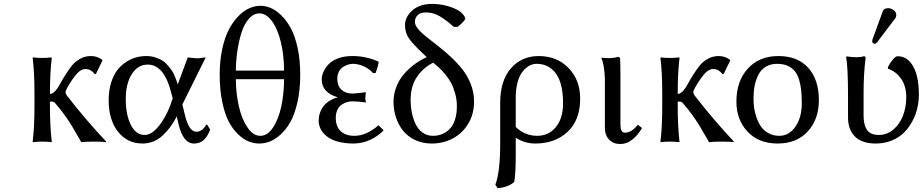

<svg xmlns="http://www.w3.org/2000/svg" viewBox="-20 -728 4744 987"><path d="M157.2 -180.2V-250Q157.2 -356.4 147.9 -430.2L149.9 -433.1Q168 -430.2 196.8 -430.2Q225.6 -430.2 244.1 -433.1L246.1 -430.2Q236.8 -352.5 236.8 -250V-245.1Q249.5 -245.1 263.2 -259.5Q276.9 -273.9 288.3 -295.7Q299.8 -317.4 315.7 -342.5Q331.5 -367.7 348.6 -389.4Q365.7 -411.1 391.4 -425.5Q417 -439.9 446.8 -439.9Q479 -439.9 503.9 -421.9L506.8 -417L473.1 -348.1H465.8Q458.5 -358.9 446.5 -366Q434.6 -373 421.9 -373Q415 -373 411.1 -372.6Q407.2 -372.1 397.5 -367.2Q387.7 -362.3 378.7 -353Q369.6 -343.8 355.2 -324Q340.8 -304.2 325.2 -275.9Q316.9 -259.3 316.9 -255.9Q316.9 -246.1 323.2 -237.8Q416 -117.2 525.9 0L523.9 2.9Q510.7 0 463.9 0Q420.9 0 397.9 2.9Q363.8 -56.6 349.9 -79.8Q335.9 -103 313 -135.3Q290 -167.5 262.2 -199.2Q255.4 -206.1 246.1 -206.1Q239.7 -206.1 236.8 -205.1V-180.2Q236.8 -77.6 246.1 0L244.1 2.9Q225.6 0 196.8 0Q168 0 149.9 2.9L147.9 0Q157.2 -73.7 157.2 -180.2Z M1039.6 -85.9 1044.4 -87.9 1060.5 -62Q1046.9 -26.4 1027.3 -8.3Q1007.8 9.8 976.6 9.8Q921.4 9.8 897.5 -90.8L888.7 -129.9Q857.9 -68.8 814 -29.5Q770 9.8 712.4 9.8Q634.3 9.8 586.4 -51.3Q538.6 -112.3 538.6 -211.9Q538.6 -262.2 551 -302.5Q563.5 -342.8 583.3 -367.9Q603 -393.1 629.2 -409.9Q655.3 -426.8 680.9 -433.3Q706.5 -439.9 732.4 -439.9Q757.3 -439.9 779.1 -432.6Q800.8 -425.3 815.7 -416Q830.6 -406.7 844.2 -390.1Q857.9 -373.5 865 -362.8Q872.1 -352.1 879.4 -333.7Q886.7 -315.4 888.4 -310.8Q890.1 -306.2 893.6 -293.9L945.3 -433.1Q949.2 -432.6 967 -430.4Q984.9 -428.2 993.7 -428.2Q1002.4 -428.2 1019 -430.7Q1035.6 -433.1 1037.6 -433.1L917.5 -190.9L931.6 -132.8Q952.1 -50.8 989.3 -50.8Q1019 -50.8 1039.6 -85.9ZM723.6 -34.2Q763.2 -34.2 803.7 -89.6Q844.2 -145 867.7 -222.2L862.3 -243.2Q825.7 -396 739.3 -396Q689 -396 657.7 -347.2Q626.5 -298.3 626.5 -219.2Q626.5 -137.2 652.8 -85.7Q679.2 -34.2 723.6 -34.2Z M1440.4 -365.2Q1439.9 -443.4 1424.1 -510.3Q1408.2 -577.1 1378.9 -618.2Q1349.6 -659.2 1313.5 -659.2Q1283.7 -659.2 1259.5 -631.8Q1235.4 -604.5 1221.4 -560.3Q1207.5 -516.1 1200.2 -466.1Q1192.9 -416 1192.4 -365.2ZM1440.4 -320.8H1192.4Q1192.9 -247.6 1207.8 -181.9Q1222.7 -116.2 1252 -73Q1281.2 -29.8 1318.4 -29.8Q1355.5 -29.8 1383.8 -72.8Q1412.1 -115.7 1426 -180.9Q1439.9 -246.1 1440.4 -320.8ZM1109.4 -344.2Q1109.4 -414.1 1121.8 -473.1Q1134.3 -532.2 1155 -573Q1175.8 -613.8 1203.1 -642.6Q1230.5 -671.4 1259.8 -684.8Q1289.1 -698.2 1319.3 -698.2Q1344.7 -698.2 1371.3 -687.3Q1397.9 -676.3 1425.5 -649.7Q1453.1 -623 1474.6 -583.7Q1496.1 -544.4 1509.8 -482.4Q1523.4 -420.4 1523.4 -344.2Q1523.4 -265.6 1509 -202.6Q1494.6 -139.6 1472.7 -100.8Q1450.7 -62 1421.9 -36.1Q1393.1 -10.3 1366.2 -0.2Q1339.4 9.8 1313.5 9.8Q1286.1 9.8 1259.3 -0.5Q1232.4 -10.7 1204.8 -36.9Q1177.2 -63 1156.5 -101.8Q1135.7 -140.6 1122.6 -203.4Q1109.4 -266.1 1109.4 -344.2Z M1793 -399.9Q1780.3 -399.4 1767.3 -395.3Q1754.4 -391.1 1741.9 -382.6Q1729.5 -374 1721.7 -358.6Q1713.9 -343.3 1713.9 -323.2Q1713.9 -287.1 1735.1 -267.1Q1756.3 -247.1 1790 -247.1Q1802.7 -247.1 1831.3 -250.5Q1859.9 -253.9 1860.8 -253.9Q1857.9 -230.5 1857.9 -226.1Q1857.9 -211.4 1861.8 -201.2Q1820.8 -207 1791 -207Q1777.3 -207 1763.9 -203.1Q1750.5 -199.2 1736.8 -190.2Q1723.1 -181.2 1714.6 -163.6Q1706.1 -146 1706.1 -122.1Q1706.1 -78.1 1731.2 -54Q1756.3 -29.8 1801.8 -29.8Q1863.3 -29.8 1925.8 -84L1952.1 -58.1Q1926.8 -30.8 1886.5 -10.7Q1846.2 9.3 1797.9 9.8Q1751 9.8 1715.1 -0.5Q1679.2 -10.7 1658.7 -28.1Q1638.2 -45.4 1628.2 -65.2Q1618.2 -85 1618.2 -106.9Q1618.2 -148.4 1642.1 -180.9Q1666 -213.4 1716.8 -228Q1678.7 -237.8 1656.2 -261.2Q1633.8 -284.7 1633.8 -320.8Q1633.8 -337.4 1641.8 -356.4Q1649.9 -375.5 1666.7 -395Q1683.6 -414.6 1715.8 -427.2Q1748 -439.9 1790 -439.9Q1826.2 -440.4 1863.3 -432.1Q1900.4 -423.8 1926.8 -410.2Q1924.3 -389.6 1911.1 -353L1897.9 -352.1Q1878.9 -374 1850.3 -387Q1821.8 -399.9 1793 -399.9Z M2332 -589.8H2313Q2272.5 -626 2239.5 -645Q2206.5 -664.1 2169.9 -664.1Q2140.1 -664.1 2126.5 -649.7Q2112.8 -635.3 2112.8 -615.2Q2112.8 -598.6 2129.6 -578.6Q2146.5 -558.6 2173.3 -537.4Q2200.2 -516.1 2232.4 -491.2Q2264.6 -466.3 2297.1 -436Q2329.6 -405.8 2356.4 -372.3Q2383.3 -338.9 2400.1 -295.7Q2417 -252.4 2417 -206.1Q2417 -141.1 2386.5 -91.3Q2356 -41.5 2306.9 -15.9Q2257.8 9.8 2199.7 9.8Q2152.3 9.8 2114.3 -8.1Q2076.2 -25.9 2052.2 -55.9Q2028.3 -85.9 2015.6 -124Q2002.9 -162.1 2002.9 -204.1Q2002.9 -245.6 2018.3 -283.7Q2033.7 -321.8 2059.3 -350.3Q2085 -378.9 2113.8 -399.7Q2142.6 -420.4 2173.8 -434.1Q2104 -499 2083 -529.3Q2062 -559.6 2062 -599.1Q2062 -641.1 2099.9 -674.6Q2137.7 -708 2201.7 -708Q2257.3 -708 2308.6 -687.7Q2359.9 -667.5 2372.1 -633.8Q2372.1 -627.4 2358.9 -613.5Q2345.7 -599.6 2332 -589.8ZM2206.1 -29.8Q2230.5 -29.8 2251.5 -38.1Q2272.5 -46.4 2290.3 -63.7Q2308.1 -81.1 2318.4 -111.3Q2328.6 -141.6 2328.6 -182.1Q2328.6 -216.3 2319.6 -248.3Q2310.5 -280.3 2298.8 -302.2Q2287.1 -324.2 2268.3 -346.4Q2249.5 -368.7 2237.1 -379.9Q2224.6 -391.1 2207 -405.8Q2154.3 -379.4 2122.6 -331.5Q2090.8 -283.7 2090.8 -213.9Q2090.8 -181.2 2096.9 -150.4Q2103 -119.6 2115.7 -91.8Q2128.4 -64 2151.6 -46.9Q2174.8 -29.8 2206.1 -29.8Z M2623.5 207Q2608.4 221.7 2583 230.2Q2557.6 238.8 2537.6 238.8L2526.4 221.2Q2551.3 156.7 2551.3 11.2V-199.2Q2551.3 -313.5 2606.4 -376.7Q2661.6 -439.9 2749.5 -439.9Q2843.3 -439.9 2902.8 -378.2Q2962.4 -316.4 2962.4 -221.2Q2962.4 -110.8 2897.9 -50.5Q2833.5 9.8 2732.4 9.8Q2676.3 9.8 2631.3 -20V61Q2631.3 167 2623.5 207ZM2874.5 -198.2Q2874.5 -258.3 2861.1 -302.2Q2847.7 -346.2 2816.2 -373Q2784.7 -399.9 2737.3 -399.9Q2723.6 -399.9 2709.7 -394.5Q2695.8 -389.2 2681.4 -376.2Q2667 -363.3 2656 -344.2Q2645 -325.2 2638.2 -294.7Q2631.3 -264.2 2631.3 -227.1V-75.2Q2678.2 -29.8 2741.7 -29.8Q2800.3 -29.8 2837.4 -74.7Q2874.5 -119.6 2874.5 -198.2Z M3158.2 -436 3167.5 -430.2Q3169.4 -392.1 3169.4 -342.8V-90.8Q3169.4 -67.9 3174.6 -56.9Q3179.7 -45.9 3192.4 -45.9Q3226.6 -45.9 3259.3 -86.9L3280.3 -69.8Q3261.2 -36.1 3232.4 -12Q3203.6 12.2 3167.5 12.2Q3132.8 12.2 3111.1 -10.5Q3089.4 -33.2 3089.4 -70.8V-321.8Q3089.4 -346.2 3084.5 -379.2Q3079.6 -412.1 3071.3 -429.2L3073.2 -431.2Q3085 -429.2 3110.4 -429.2Q3136.7 -429.2 3158.2 -436Z M3384.3 -180.2V-250Q3384.3 -356.4 3375 -430.2L3377 -433.1Q3395 -430.2 3423.8 -430.2Q3452.6 -430.2 3471.2 -433.1L3473.1 -430.2Q3463.9 -352.5 3463.9 -250V-245.1Q3476.6 -245.1 3490.2 -259.5Q3503.9 -273.9 3515.4 -295.7Q3526.9 -317.4 3542.7 -342.5Q3558.6 -367.7 3575.7 -389.4Q3592.8 -411.1 3618.4 -425.5Q3644 -439.9 3673.8 -439.9Q3706.1 -439.9 3731 -421.9L3733.9 -417L3700.2 -348.1H3692.9Q3685.5 -358.9 3673.6 -366Q3661.6 -373 3648.9 -373Q3642.1 -373 3638.2 -372.6Q3634.3 -372.1 3624.5 -367.2Q3614.7 -362.3 3605.7 -353Q3596.7 -343.8 3582.3 -324Q3567.9 -304.2 3552.2 -275.9Q3543.9 -259.3 3543.9 -255.9Q3543.9 -246.1 3550.3 -237.8Q3643.1 -117.2 3752.9 0L3751 2.9Q3737.8 0 3690.9 0Q3647.9 0 3625 2.9Q3590.8 -56.6 3576.9 -79.8Q3563 -103 3540 -135.3Q3517.1 -167.5 3489.3 -199.2Q3482.4 -206.1 3473.1 -206.1Q3466.8 -206.1 3463.9 -205.1V-180.2Q3463.9 -77.6 3473.1 0L3471.2 2.9Q3452.6 0 3423.8 0Q3395 0 3377 2.9L3375 0Q3384.3 -73.7 3384.3 -180.2Z M3765.6 -205.1Q3765.6 -311.5 3824.5 -375.7Q3883.3 -439.9 3981.4 -439.9Q4081.1 -439.9 4135.3 -378.9Q4189.5 -317.9 4189.5 -213.9Q4189.5 -114.3 4132.3 -52.2Q4075.2 9.8 3977.5 9.8Q3880.4 9.8 3823 -51.3Q3765.6 -112.3 3765.6 -205.1ZM3974.6 -399.9Q3940.9 -399.9 3916.3 -384.8Q3891.6 -369.6 3878.4 -343.3Q3865.2 -316.9 3859.4 -287.1Q3853.5 -257.3 3853.5 -222.2Q3853.5 -196.8 3856.9 -172.4Q3860.4 -147.9 3869.9 -121.3Q3879.4 -94.7 3893.8 -75Q3908.2 -55.2 3932.1 -42.5Q3956.1 -29.8 3986.3 -29.8Q4036.1 -29.8 4068.8 -76.9Q4101.6 -124 4101.6 -195.8Q4101.6 -234.9 4098.6 -263.9Q4095.7 -293 4087.4 -319.6Q4079.1 -346.2 4065.2 -363Q4051.3 -379.9 4028.6 -389.9Q4005.9 -399.9 3974.6 -399.9Z M4419.4 -251V-132.8Q4419.4 -85.4 4437.3 -59.8Q4455.1 -34.2 4497.6 -34.2Q4539.1 -34.2 4571.8 -61.5Q4604.5 -88.9 4621.6 -132.8Q4638.7 -176.8 4638.7 -228Q4638.7 -285.6 4612.1 -323.5Q4585.4 -361.3 4544.4 -375V-382.8Q4551.8 -399.4 4567.6 -419.2Q4583.5 -439 4594.2 -439Q4645 -439 4674.3 -386.7Q4703.6 -334.5 4703.6 -242.2Q4703.6 -207.5 4695.8 -173.1Q4688 -138.7 4670.4 -105.5Q4652.8 -72.3 4627.7 -46.9Q4602.5 -21.5 4564.9 -5.9Q4527.3 9.8 4482.4 9.8Q4410.6 9.8 4375 -26.1Q4339.4 -62 4339.4 -124V-233.9Q4339.4 -381.3 4329.6 -435.1L4331.5 -438Q4395.5 -429.2 4420.4 -439Q4429.7 -439 4429.7 -429.2Q4419.4 -349.1 4419.4 -251ZM4545.4 -686Q4561 -686 4574.2 -675.8Q4587.4 -665.5 4587.4 -650.9Q4587.4 -640.1 4581.5 -632.8L4489.3 -511.2Q4482.9 -502.9 4477.5 -502.9Q4471.7 -502.9 4467.5 -506.8Q4463.4 -510.7 4463.4 -516.1Q4463.4 -520 4465.3 -525.9L4517.6 -668.9Q4523.4 -686 4545.4 -686Z"/></svg>

Font: Linear Smooth
Style: Regular
Weight: 400
Designer: Philipp H. Poll, Flanker
Foundry: Philipp H. Poll, reworked by Flanker
Version: Version 1.061 | FøM Fix